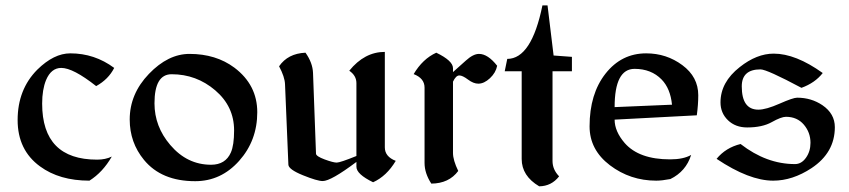

<svg xmlns="http://www.w3.org/2000/svg" viewBox="-20 -649 3077 696"><path d="M304.2 5.9Q195.3 5.9 125 -45.9Q43.9 -105 43.9 -213.9Q43.9 -324.7 115.2 -396.5Q175.3 -455.6 234.9 -455.6Q322.8 -455.6 394 -402.8Q373 -361.3 328.6 -336.9Q245.1 -402.8 202.1 -402.8Q165.5 -402.8 147 -358.9Q132.8 -324.2 132.8 -273.4Q132.8 -70.3 332 -70.3Q362.3 -70.3 385.3 -81.5Q352.5 -24.4 304.2 5.9Z M687.5 7.8Q565.4 7.8 502 -69.3Q450.2 -132.3 450.2 -215.8Q450.2 -308.6 519.8 -381.1Q589.4 -453.6 667 -453.6Q762.7 -453.6 829.6 -403.8Q912.6 -341.3 912.6 -242.2Q912.6 -139.6 846.9 -65.9Q781.2 7.8 687.5 7.8ZM745.1 -51.8Q797.4 -51.8 816.9 -96.2Q828.6 -122.6 828.6 -176.3Q828.6 -263.2 760.3 -321.5Q691.9 -379.9 602.1 -379.9Q540 -379.9 540 -274.4Q540 -190.4 597.2 -123.5Q658.2 -51.8 745.1 -51.8Z M1272 -83.5V-347.7Q1272 -375 1246.1 -392.6Q1301.3 -460.9 1375 -460.9V-114.7Q1375 -81.1 1414.6 -65.9Q1381.8 -10.7 1332.5 11.7Q1272 -17.6 1272 -44.4V-62Q1179.7 7.3 1149.9 7.3Q1129.9 7.3 1078.1 -13.7Q1026.4 -34.7 1025.4 -51.8L1013.2 -343.8Q1012.2 -370.1 991.7 -408.7Q1023.4 -455.1 1087.4 -458Q1113.3 -421.4 1114.7 -384.8L1125.5 -91.8Q1126 -82.5 1157 -71Q1188 -59.6 1200.7 -59.6Q1212.9 -59.6 1272 -83.5Z M1622.1 -353V-94.7Q1622.1 -68.4 1641.1 -29.3Q1607.4 16.1 1543.5 16.6Q1519 -21 1519 -58.1V-331.5Q1519 -365.2 1479.5 -380.4Q1512.2 -435.5 1561.5 -458Q1622.1 -428.7 1622.1 -401.9V-387.7L1668.5 -429.2Q1695.3 -453.6 1716.3 -453.6Q1748.5 -453.6 1782.2 -410.6Q1777.3 -385.3 1756.1 -365.5Q1734.9 -345.7 1713.9 -345.7Q1696.3 -345.7 1676.5 -360.6Q1656.7 -375.5 1645 -375.5Q1632.8 -375.5 1622.1 -353Z M1871.1 -390.6H1809.6L1818.8 -435.5Q1906.7 -435.5 1946.3 -629.4H1964.8L1986.8 -447.8L2053.2 -442.9V-390.6H1982.9V-65.4Q1982.9 -34.2 2006.8 -9.8Q1979 25.9 1934.6 26.4Q1871.1 -11.2 1871.1 -72.8Z M2358.9 5.9Q2264.6 5.9 2190.9 -50Q2117.2 -106 2117.2 -190.9Q2117.2 -308.6 2175 -382.1Q2232.9 -455.6 2322.3 -455.6Q2396 -455.6 2453.6 -412.8Q2511.2 -370.1 2511.2 -303.7Q2511.2 -269.5 2505.9 -231L2208 -215.3Q2208 -172.9 2244.6 -130.4Q2296.4 -71.3 2409.2 -71.3Q2457.5 -71.3 2485.4 -87.4Q2466.8 -27.8 2410.2 0Q2379.4 5.9 2358.9 5.9ZM2416 -269.5Q2410.2 -328.1 2378.4 -360.8Q2340.8 -399.4 2280.3 -399.4Q2208 -399.4 2208 -260.7Z M2782.7 5.9Q2695.8 5.9 2577.6 -73.2Q2610.8 -113.8 2664.6 -127Q2758.3 -54.2 2861.8 -54.2Q2885.3 -54.2 2901.6 -77.1Q2918 -100.1 2918 -131.3Q2918 -168.9 2893.8 -197.3Q2869.6 -225.6 2829.1 -225.6Q2812 -225.6 2777.6 -206.3Q2743.2 -187 2688.5 -187Q2646 -187 2618.9 -213.1Q2591.8 -239.3 2591.8 -277.8Q2591.8 -351.1 2661.6 -405.8Q2723.1 -454.6 2784.7 -454.6Q2864.3 -454.6 2962.4 -384.3Q2934.6 -348.6 2885.3 -330.6Q2759.8 -397.5 2736.8 -397.5Q2668.9 -397.5 2668.9 -335.9Q2668.9 -251.5 2729 -251.5Q2756.8 -251.5 2805.9 -273.2Q2855 -294.9 2869.6 -294.9Q2920.9 -294.9 2961.4 -267.6Q3006.3 -236.8 3006.3 -188Q3006.3 -95.7 2921.9 -39.6Q2853 5.9 2782.7 5.9Z"/></svg>

Font: Balgruf
Style: Regular
Weight: 500
Designer: Paul James MIller
Foundry: High-Logic / Made with FontCreator
Version: Version 1.201;March 28, 2021;FontCreator 13.0.0.2683 64-bit